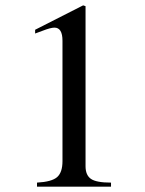

<svg xmlns="http://www.w3.org/2000/svg" viewBox="-20 -696 540 716"><path d="M394 0H118V-15Q173 -18 193 -35.5Q213 -53 213 -95V-544Q213 -593 183 -593Q169 -593 138 -581L111 -571V-585L290 -676L299 -673V-76Q299 -43 319 -29Q339 -15 394 -15Z"/></svg>

Font: STIX MathJax Main
Style: Regular
Weight: 400
Designer: MicroPress Inc., with final additions and corrections provided by Coen Hoffman, Elsevier (retired)
Version: Version 1.1.1